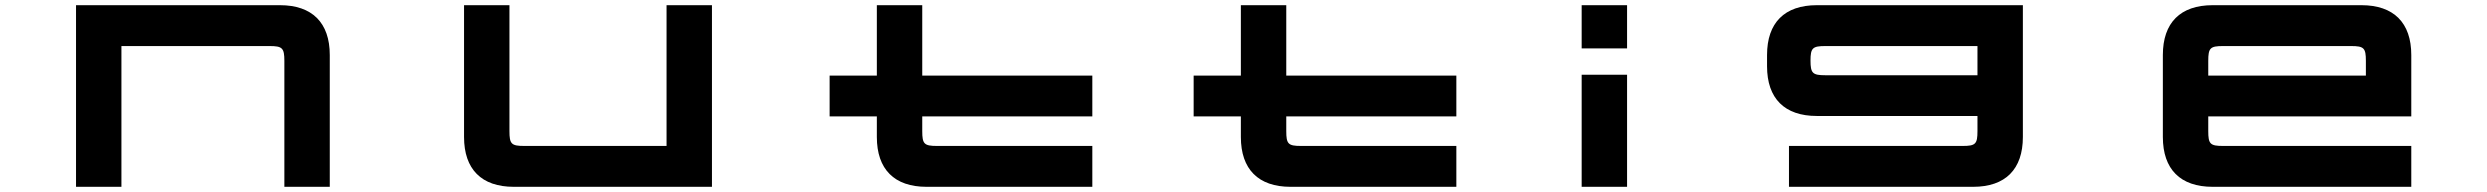

<svg xmlns="http://www.w3.org/2000/svg" viewBox="-20 -720 9584 740"><path d="M273 -700V0H448V-542.5H1019C1068 -542.5 1076 -535 1076 -485.5V0H1251V-508C1251 -632.5 1183 -700 1059 -700Z M1960 0H2724V-700H2549V-157.5H2000.5C1951 -157.5 1943.5 -165 1943.5 -214.5V-700H1768.5V-192C1768.5 -67.5 1836 0 1960 0Z M3177.5 -428.5V-271.5H3359.5V-192C3359.5 -67.5 3427 0 3551 0H4190V-157.5H3591.5C3542 -157.5 3534.5 -165 3534.5 -214.5V-271.5H4190V-428.5H3534.5V-700H3359.5V-428.5Z M4580.5 -428.5V-271.5H4762.5V-192C4762.5 -67.5 4830 0 4954 0H5593V-157.5H4994.5C4945 -157.5 4937.5 -165 4937.5 -214.5V-271.5H5593V-428.5H4937.5V-700H4762.5V-428.5Z M6076 -432V0H6251V-432ZM6076 -533.5H6251V-700H6076Z M7015 -542.5H7601.5V-430H7015C6966 -430 6958 -438 6958 -486.5C6958 -535 6966 -542.5 7015 -542.5ZM6790.5 -464.5C6790.5 -340.5 6858 -273 6982.5 -273H7601.5V-214.5C7601.5 -165 7594 -157.5 7544.5 -157.5H6875V0H7585C7709 0 7776.5 -67.5 7776.5 -192V-700H6982.5C6858 -700 6790.5 -632.5 6790.5 -508Z M9081.5 -700H8508C8383.5 -700 8316 -632.5 8316 -508V-192C8316 -67.5 8383.5 0 8508 0H9273.5V-157.5H8548C8498.5 -157.5 8491 -165 8491 -214.5V-271.5H9273.5V-508C9273.5 -632.5 9205.5 -700 9081.5 -700ZM8491 -428.5V-485.5C8491 -535 8498.5 -542.5 8548 -542.5H9041.5C9091 -542.5 9098.5 -535 9098.5 -485.5V-428.5Z"/></svg>

Font: Melete Bold
Style: Regular
Weight: 700
Width: 6
Designer: Sora Sagano
Foundry: DOT COLON
Version: Version 0.200;FEAKit 1.0